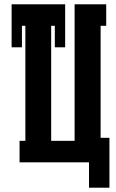

<svg xmlns="http://www.w3.org/2000/svg" viewBox="-20 -755 540 893"><path d="M394 118V0H71V-100H98V-635H82V-535H34V-735H283V-535H235V-635H218V-100H327V-735H474V-635H448V-114H489V118Z"/></svg>

Font: Iosevka Slab Heavy
Style: Regular
Weight: 900
Monospace: yes
Designer: Belleve Invis
Foundry: Belleve Invis
Version: Version 11.1.0; ttfautohint (v1.8.3)